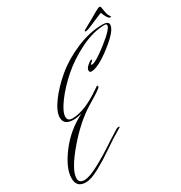

<svg xmlns="http://www.w3.org/2000/svg" viewBox="-215 -1026 1151 1221"><g transform="rotate(-30 360.0 -416.0)"><path d="M725 -790 726 -788Q726 -785 720 -785Q710 -785 699 -803Q688 -821 682 -841L650 -828Q619 -814 584.5 -800Q550 -786 543 -786Q539 -786 537 -787.5Q535 -789 535 -790V-792Q535 -795 559 -807Q568 -811 599.5 -829.5Q631 -848 658 -863Q685 -878 691 -878Q699 -878 701 -869Q703 -859 705.5 -844Q708 -829 709 -823.5Q710 -818 714 -809Q718 -800 725 -790ZM-6 -21Q-6 -94 68.5 -193Q143 -292 254 -347Q218 -338 193 -338Q122 -338 122 -393Q122 -437 168.5 -501Q215 -565 287 -625.5Q359 -686 458.5 -728.5Q558 -771 652 -771Q696 -771 696 -746Q696 -703 595.5 -625Q495 -547 444 -547Q430 -547 430 -562Q430 -578 451 -595.5Q472 -613 479 -613Q483 -613 483 -608Q483 -604 473.5 -598Q464 -592 464 -587Q464 -583 468 -583Q496 -583 587 -654Q678 -725 678 -752Q678 -762 663 -762Q580 -762 485.5 -715.5Q391 -669 320 -606.5Q249 -544 202 -480Q155 -416 155 -380Q155 -349 191 -349Q215 -349 241.5 -355.5Q268 -362 290 -371Q312 -380 336 -393Q360 -406 374.5 -415.5Q389 -425 404.5 -435.5Q420 -446 422 -447Q427 -451 430 -451Q433 -451 433 -443V-440Q433 -436 407.5 -418.5Q382 -401 356 -386L330 -370Q226 -308 123.5 -187.5Q21 -67 21 -6Q21 29 62 29Q126 29 333 -110L400 -152Q407 -156 415 -156Q423 -156 423 -153Q423 -152 420 -150L348 -106Q339 -100 292 -68.5Q245 -37 225 -24.5Q205 -12 168.5 8.5Q132 29 106.5 37.5Q81 46 61 46Q-6 46 -6 -21Z"/></g></svg>

Font: Herr Von Muellerhoff
Style: Regular
Weight: 400
Designer: Alejandro Paul
Foundry: Alejandro Paul
Version: Version 1.000